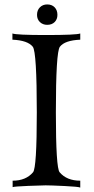

<svg xmlns="http://www.w3.org/2000/svg" viewBox="-20 -844 425 866"><path d="M239 -777Q239 -757 226.5 -744.5Q214 -732 193 -732Q173 -732 160 -744.5Q147 -757 147 -777Q147 -798 160 -811Q173 -824 193 -824Q214 -824 226.5 -811Q239 -798 239 -777ZM342 2Q334 -2 271 -5Q208 -8 186 -8Q168 -8 106.5 -5.5Q45 -3 37 0V-29Q97 -29 129 -67Q146 -87 146 -337Q146 -609 128 -633Q105 -662 36 -665V-693Q54 -686 187 -686Q325 -686 342 -693V-665Q272 -662 250 -633Q232 -609 232 -337Q232 -86 249 -67Q281 -29 342 -29Z"/></svg>

Font: GFS Artemisia
Style: Regular
Weight: 400
Designer: Takis Katsoulidis and George D. Matthiopoulos
Foundry: Takis Katsoulidis and George D. Matthiopoulos
Version: Version 1.0